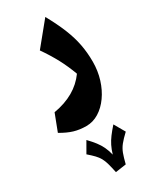

<svg xmlns="http://www.w3.org/2000/svg" viewBox="-253 -470 937 1153"><g transform="rotate(-30 215.5 106.5)"><path d="M258.3 605.5 184.1 616.2Q175.8 576.7 168.7 551.5Q161.6 526.4 151.6 508.5Q141.6 490.7 125.7 474.1Q109.9 457.5 84 435.1L127 360.4Q153.3 387.7 170.9 410.6Q188.5 433.6 200.2 458Q211.9 482.4 220.2 515.6Q229.5 483.9 241.5 460Q253.4 436 270.8 412.8Q288.1 389.6 314 360.4L356.9 435.1Q323.7 466.3 306.2 488.3Q288.6 510.3 278.8 536.4Q269 562.5 258.3 605.5ZM395.5 -28.8Q395.5 35.6 377.7 92.8Q359.9 149.9 328.6 193.8Q297.4 237.8 256.6 262.9Q215.8 288.1 169.9 288.1Q123.5 288.1 85 276.6Q46.4 265.1 0 237.8L44.9 120.6Q200.2 94.2 276.9 -12.7Q254.4 -74.2 224.9 -129.9Q195.3 -185.5 153.8 -245.1L282.7 -402.8Q323.7 -328.6 348.6 -267.1Q373.5 -205.6 384.5 -148.2Q395.5 -90.8 395.5 -28.8Z"/></g></svg>

Font: Pinar-DS2-FD ExtraBold
Style: Regular
Weight: 800
Designer: Amin Abedi
Version: Version 3.000